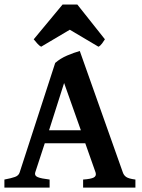

<svg xmlns="http://www.w3.org/2000/svg" viewBox="-20 -853 645 873"><path d="M183.6 -201.7 140.1 -68.8Q135.7 -54.2 151.6 -47.6Q167.5 -41 205.6 -36.6V0H0V-36.6Q31.7 -42.5 48.3 -48.6Q64.9 -54.7 69.3 -68.8L231 -566.9Q254.4 -587.4 285.4 -600.6Q316.4 -613.8 342.8 -621.1L538.6 -68.8Q543 -55.7 554.2 -48.1Q565.4 -40.5 595.7 -36.6V0H357.9V-36.6Q394 -39.1 406.7 -46.1Q419.4 -53.2 414.6 -68.8L367.7 -201.7ZM347.7 -260.7 271.5 -475.6 203.1 -260.7ZM457 -674.3Q451.7 -665.5 443.8 -655Q436 -644.5 427.7 -640.6L297.4 -717.8L167 -640.6Q159.2 -644.5 149.7 -655Q140.1 -665.5 133.3 -674.3L264.6 -832.5H331.5Z"/></svg>

Font: Namdhinggo
Style: Bold
Weight: 700
Designer: Victor Gaultney
Foundry: SIL International
Version: Version 3.001